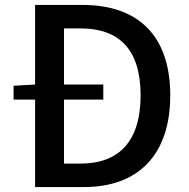

<svg xmlns="http://www.w3.org/2000/svg" viewBox="-20 -757 765 777"><path d="M122 0H320C540 0 669 -131 669 -371C669 -612 540 -737 314 -737H122V-415L35 -410V-354H122ZM239 -95V-354H398V-415H239V-642H306C464 -642 549 -555 549 -371C549 -188 464 -95 306 -95Z"/></svg>

Font: Noto Sans TC Medium
Style: Regular
Weight: 500
Designer: Ryoko NISHIZUKA 西塚涼子 (kana, bopomofo & ideographs); Paul D. Hunt (Latin, Greek & Cyrillic); Sandoll Communications 산돌커뮤니
Foundry: Adobe
Version: Version 2.004;hotconv 1.0.118;makeotfexe 2.5.65603